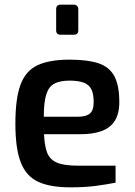

<svg xmlns="http://www.w3.org/2000/svg" viewBox="-20 -799 579 824"><path d="M282 5Q195 5 143.5 -19Q92 -43 69 -102.5Q46 -162 46 -268Q46 -376 68 -435.5Q90 -495 141 -519Q192 -543 279 -543Q356 -543 402.5 -527.5Q449 -512 470.5 -472.5Q492 -433 492 -361Q492 -310 472 -279.5Q452 -249 414.5 -236Q377 -223 326 -223H169Q171 -173 182.5 -143.5Q194 -114 224.5 -101Q255 -88 314 -88H476V-15Q435 -7 389.5 -1Q344 5 282 5ZM168 -298H314Q349 -298 365.5 -311.5Q382 -325 382 -361Q382 -396 372 -416Q362 -436 339 -444.5Q316 -453 279 -453Q237 -453 213 -440Q189 -427 178.5 -393.5Q168 -360 168 -298ZM240 -650Q221 -650 221 -669V-759Q221 -779 240 -779H297Q306 -779 311 -773.5Q316 -768 316 -759V-669Q316 -650 297 -650Z"/></svg>

Font: Exo Thin SemiBold
Style: Regular
Weight: 600
Version: Version 2.000